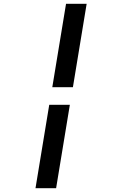

<svg xmlns="http://www.w3.org/2000/svg" viewBox="-20 -843 640 1006"><path d="M254 -386 326 -823H434L362 -386ZM166 143 238 -294H346L274 143Z"/></svg>

Font: Iosevka Etoile SmBdObl
Style: Regular
Weight: 600
Italic angle: -9°
Designer: Belleve Invis
Foundry: Belleve Invis
Version: Version 15.5.2; ttfautohint (v1.8.4)